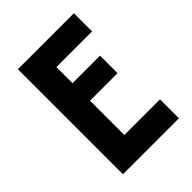

<svg xmlns="http://www.w3.org/2000/svg" viewBox="-185 -717 808 808"><g transform="rotate(-45 219.0 -312.5)"><path d="M66.7 0V-625H400V-516.7H187.5V-420.8H351.4V-316.7H187.5V-112.5H400V0Z"/></g></svg>

Font: Afacad Flux
Style: Bold
Weight: 700
Designer: Kristian Moeller
Foundry: Dicotype
Version: Version 1.100